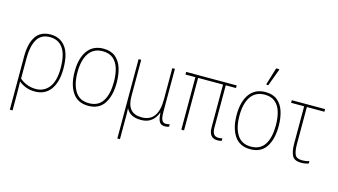

<svg xmlns="http://www.w3.org/2000/svg" viewBox="-105 -1160 3129 1777"><g transform="rotate(15 1459.5 -271.5)"><path d="M69 232V-278Q69 -401 114 -469.5Q159 -538 256 -538Q345 -538 397.5 -471Q450 -404 450 -261Q450 -134 397.5 -62Q345 10 248 10Q198 10 159.5 -5.5Q121 -21 95 -43H93Q94 -9 94.5 17Q95 43 95 70V232ZM249 -15Q329 -15 376.5 -76Q424 -137 424 -261Q424 -390 380 -451.5Q336 -513 256 -513Q170 -513 132.5 -447.5Q95 -382 95 -270V-73Q122 -48 162.5 -31.5Q203 -15 249 -15Z M960 -264Q960 -139 911 -64.5Q862 10 759 10Q658 10 607.5 -64.5Q557 -139 557 -265Q557 -393 610 -465.5Q663 -538 762 -538Q833 -538 876.5 -502.5Q920 -467 940 -405Q960 -343 960 -264ZM584 -265Q584 -150 627 -82.5Q670 -15 759 -15Q849 -15 891 -81.5Q933 -148 933 -264Q933 -336 916.5 -392Q900 -448 862 -480.5Q824 -513 762 -513Q674 -513 629 -447.5Q584 -382 584 -265Z M1099 232V-528H1124V-178Q1124 -97 1158 -56Q1192 -15 1265 -15Q1344 -15 1383 -69Q1422 -123 1422 -227V-528H1447V-122Q1447 -60 1459 -37.5Q1471 -15 1496 -15Q1516 -15 1533 -21V3Q1526 6 1516 8Q1506 10 1494 10Q1456 10 1440.5 -16.5Q1425 -43 1423 -101H1421Q1411 -74 1392 -48.5Q1373 -23 1342 -6.5Q1311 10 1264 10Q1210 10 1175.5 -8.5Q1141 -27 1124 -61H1122Q1123 -43 1123.5 -26.5Q1124 -10 1124 5V232Z M1998 9Q1915 9 1915 -92V-503H1676V0H1650V-503H1555V-528H2039V-503H1941V-99Q1941 -57 1955 -36.5Q1969 -16 2002 -16Q2014 -16 2022.5 -17.5Q2031 -19 2038 -21V3Q2032 5 2022 7Q2012 9 1998 9Z M2512 -264Q2512 -139 2463 -64.5Q2414 10 2311 10Q2210 10 2159.5 -64.5Q2109 -139 2109 -265Q2109 -393 2162 -465.5Q2215 -538 2314 -538Q2385 -538 2428.5 -502.5Q2472 -467 2492 -405Q2512 -343 2512 -264ZM2136 -265Q2136 -150 2179 -82.5Q2222 -15 2311 -15Q2401 -15 2443 -81.5Q2485 -148 2485 -264Q2485 -336 2468.5 -392Q2452 -448 2414 -480.5Q2376 -513 2314 -513Q2226 -513 2181 -447.5Q2136 -382 2136 -265ZM2302 -606V-614L2351 -775H2381V-768L2321 -606Z M2800 9Q2733 9 2712.5 -32Q2692 -73 2692 -146V-503H2567V-528H2886V-503H2718V-151Q2718 -81 2733.5 -48Q2749 -15 2803 -15Q2838 -15 2870 -26V-2Q2859 2 2840 5.5Q2821 9 2800 9Z"/></g></svg>

Font: Noto Sans SemiCondensed Thin
Style: Regular
Weight: 100
Width: 4
Designer: Monotype Design Team
Foundry: Monotype Imaging Inc.
Version: Version 2.013; ttfautohint (v1.8.4.7-5d5b)